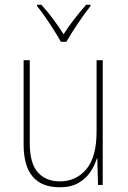

<svg xmlns="http://www.w3.org/2000/svg" viewBox="-20 -783 540 813"><path d="M233 10Q80 10 80 -171V-528H106V-177Q106 -92 140 -53.5Q174 -15 234 -15Q302 -15 345.5 -66.5Q389 -118 389 -227V-528H415V0H395L392 -112H390Q381 -82 362 -54Q343 -26 311.5 -8Q280 10 233 10ZM238 -606Q225 -629 207 -657.5Q189 -686 170.5 -712.5Q152 -739 137 -757V-763H155Q179 -737 204.5 -703Q230 -669 249 -638Q290 -701 345 -763H363V-757Q338 -726 309 -682.5Q280 -639 261 -606Z"/></svg>

Font: Noto Sans Mono ExtraCondensed Thin
Style: Regular
Weight: 100
Width: 2
Designer: Monotype Design Team
Foundry: Monotype Imaging Inc.
Version: Version 2.014; ttfautohint (v1.8.4.7-5d5b)